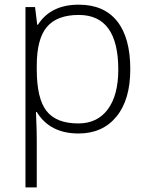

<svg xmlns="http://www.w3.org/2000/svg" viewBox="-20 -561 635 821"><path d="M88.9 240.2V-530.8H129.9L139.2 -455.1H142.1Q196.8 -541 316.9 -541Q424.3 -541 480.7 -470.5Q537.1 -399.9 537.1 -265.1Q537.1 -134.3 477.8 -62.3Q418.5 9.8 315.9 9.8Q193.4 9.8 137.2 -82H133.8L135.3 -41Q137.2 -4.9 137.2 38.1V240.2ZM137.2 -264.2Q137.2 -139.6 179 -86.4Q220.7 -33.2 314.9 -33.2Q396.5 -33.2 441.2 -93.8Q485.8 -154.3 485.8 -263.2Q485.8 -497.1 316.9 -497.1Q224.1 -497.1 180.7 -446Q137.2 -395 137.2 -279.8Z"/></svg>

Font: Open Sans Light
Style: Regular
Weight: 300
Foundry: Ascender Corporation
Version: Version 1.10